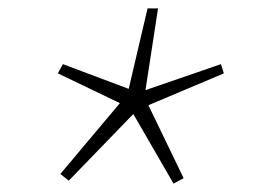

<svg xmlns="http://www.w3.org/2000/svg" viewBox="-20 -566 640 458"><path d="M144 -135 124 -151 266 -320 118 -391 130 -413 287 -354 332 -546H357L327 -351L507 -413L514 -391L334 -315L418 -141L394 -128L298 -294Z"/></svg>

Font: TypoPRO Source Code Pro
Style: Italic
Weight: 200
Italic angle: -11°
Monospace: yes
Designer: Paul D. Hunt, Teo Tuominen
Foundry: Adobe Systems Incorporated
Version: Version 1.030;PS 1.0;hotconv 1.0.84;makeotf.lib2.5.63406